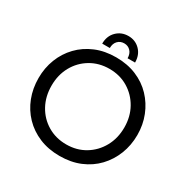

<svg xmlns="http://www.w3.org/2000/svg" viewBox="-194 -1041 1199 1225"><g transform="rotate(30 406.0 -428.5)"><path d="M406 13Q323 13 256 -15Q189 -43 141 -93Q93 -143 67.5 -209Q42 -275 42 -351Q42 -426 67.5 -491.5Q93 -557 141 -607Q189 -657 256 -685Q323 -713 406 -713Q489 -713 556 -685Q623 -657 670.5 -607Q718 -557 744 -491.5Q770 -426 770 -351Q770 -275 744 -209Q718 -143 670.5 -93Q623 -43 556 -15Q489 13 406 13ZM406 -72Q483 -72 543.5 -108.5Q604 -145 639 -208Q674 -271 674 -351Q674 -430 639 -492.5Q604 -555 543.5 -591.5Q483 -628 406 -628Q329 -628 268 -591.5Q207 -555 172.5 -492.5Q138 -430 138 -351Q138 -271 172.5 -208Q207 -145 268 -108.5Q329 -72 406 -72ZM406 -870Q354 -870 319 -835Q284 -800 284 -744H340Q340 -777 358.5 -796.5Q377 -816 406 -816Q434 -816 452.5 -796.5Q471 -777 471 -744H526Q526 -800 491.5 -835Q457 -870 406 -870Z"/></g></svg>

Font: MuseoModerno
Style: Regular
Weight: 400
Designer: Pablo Cosgaya, Héctor Gatti, Marcela Romero, and the Authors of The MuseoModerno Project.
Foundry: Omnibus-Type Team
Version: Version 1.001